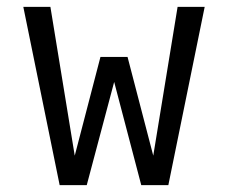

<svg xmlns="http://www.w3.org/2000/svg" viewBox="-20 -540 665 560"><path d="M154 0 48 -520H127L198 -86L273 -374H352L427 -86L498 -520H577L471 0H392L313 -301L233 0Z"/></svg>

Font: Iosevka Julsh Curly
Style: Regular
Weight: 400
Designer: Belleve Invis
Foundry: Belleve Invis
Version: Version 15.0.2; ttfautohint (v1.8.4)